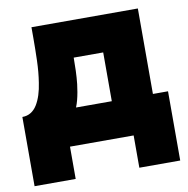

<svg xmlns="http://www.w3.org/2000/svg" viewBox="-76 -601 795 814"><g transform="rotate(-10 321.5 -194.0)"><path d="M8 139V-159Q29 -159 45 -169Q61 -179 72 -197Q83 -215 90.5 -238.5Q98 -262 102 -290Q109 -334 110.5 -383.5Q112 -433 112 -479Q112 -491 112 -503Q112 -515 112 -527H570V-159H635V139H459V0H185V139ZM239 -159H393V-369H266Q266 -341 265 -312.5Q264 -284 261 -256Q259 -239 256 -222Q253 -205 249 -189.5Q245 -174 239 -159Z"/></g></svg>

Font: Onest Black
Style: Regular
Weight: 900
Designer: Dmitri Voloshin, Andrey Kudryavtsev
Foundry: Dmitri Voloshin, Andrey Kudryavtsev
Version: Version 1.000;gftools[0.9.33]